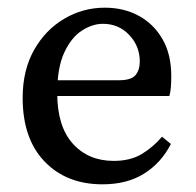

<svg xmlns="http://www.w3.org/2000/svg" viewBox="-20 -469 510 500"><path d="M247 11Q153 11 96 -48.5Q39 -108 39 -214Q39 -286 68.5 -338.5Q98 -391 147 -420Q196 -449 253 -449Q303 -449 342 -427.5Q381 -406 403.5 -366.5Q426 -327 426 -271Q426 -255 425 -242Q424 -229 421 -219H78V-260H289Q322 -260 333 -273.5Q344 -287 344 -309Q344 -349 316.5 -378Q289 -407 248 -407Q221 -407 193.5 -389.5Q166 -372 147.5 -332.5Q129 -293 129 -227Q129 -140 169.5 -95Q210 -50 276 -50Q319 -50 348.5 -67.5Q378 -85 402 -113L425 -94Q400 -45 355.5 -17Q311 11 247 11Z"/></svg>

Font: Lisu Bosa
Style: Regular
Weight: 400
Designer: David Morse, Annie Olsen, Victor Gaultney, Frank Grießhammer (Latin)
Foundry: SIL International
Version: Version 2.000